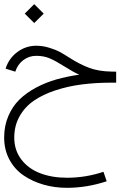

<svg xmlns="http://www.w3.org/2000/svg" viewBox="-26 -588 582 929"><path d="M93.8 -522 139.6 -567.9 185.5 -522 139.6 -476.6ZM47.9 -241.2 1 -255.9Q17.1 -306.2 58.1 -336.4Q99.1 -366.7 149.4 -366.7Q181.2 -366.7 212.6 -356.9Q244.1 -347.2 262.7 -337.2Q281.2 -327.1 311 -308.1Q358.9 -277.3 404.8 -260Q450.7 -242.7 512.2 -241.7L536.1 -241.2V-188H511.7Q436.5 -188 369.9 -179.4Q303.2 -170.9 242.4 -150.9Q181.6 -130.9 137.9 -100.8Q94.2 -70.8 68.6 -25.1Q43 20.5 43 77.6Q43 138.7 76.9 183.3Q110.8 228 168 250Q225.1 272 297.9 272Q389.2 272 474.6 243.2L490.2 289.1Q394 320.8 297.9 320.8Q238.3 320.8 184.6 305.4Q130.9 290 87.9 260.7Q44.9 231.4 19.5 184.1Q-5.9 136.7 -5.9 77.6Q-5.9 21 14.2 -26.1Q34.2 -73.2 67.9 -106.2Q101.6 -139.2 148.9 -164.3Q196.3 -189.5 247.6 -203.9Q298.8 -218.3 357.4 -226.6Q327.1 -240.2 284.7 -267.1Q243.2 -293.5 214.4 -305.7Q185.5 -317.9 149.4 -317.9Q114.7 -317.9 87.2 -297.4Q59.6 -276.9 47.9 -241.2Z"/></svg>

Font: AzarMehrMonospaced
Style: SansRegular
Weight: 1
Designer: Amin Abedi
Version: Version 1.00